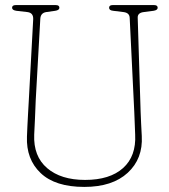

<svg xmlns="http://www.w3.org/2000/svg" viewBox="-20 -720 664 755"><path d="M508 -280 490 -649.5Q489.5 -669.5 466 -672.5L425.5 -677.5Q409 -679 409 -689.5Q409 -700 423 -700H586Q600 -700 600 -689.5Q600 -680 583.5 -677.5L545 -672.5Q520.5 -669.5 521.5 -650L533 -280Q534 -256 535 -233Q536 -210 537.5 -185Q542.5 -96 482.2 -40.5Q422 15 311.5 15Q197 15 139.8 -39.5Q82.5 -94 86 -183Q86.5 -199.5 87.8 -225Q89 -250.5 90.5 -276.5Q92 -302.5 93 -320.5L110.5 -643.5Q112 -669.5 88 -672.5L44.5 -677.5Q27.5 -680 27.5 -689.5Q27.5 -700 42 -700H199.5Q213.5 -700 213.5 -689.5Q213.5 -680 197 -677.5L161.5 -672.5Q140 -669 138.5 -646.5L120.5 -326.5Q118.5 -285.5 117.5 -252.8Q116.5 -220 114.5 -190.5Q111 -105.5 165.2 -59Q219.5 -12.5 314.5 -12.5Q412 -12.5 464 -59.2Q516 -106 511.5 -191Q510 -222.5 509.5 -242.2Q509 -262 508 -280Z"/></svg>

Font: Fraunces 144pt SuperSoft Thin
Style: Regular
Weight: 100
Version: Version 1.000;[0bf87f6ff]